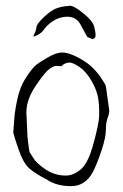

<svg xmlns="http://www.w3.org/2000/svg" viewBox="-20 -631 429 672"><path d="M97.8 -503.2Q96.9 -503.7 96.9 -505.7Q96.9 -505.7 97.8 -506.2Q97.8 -507.6 102.6 -517.4Q107 -526.7 107.9 -537.5Q108.8 -547.7 135.9 -573.3Q163.1 -598.4 184 -604Q204.5 -610 222.1 -610.1L223 -611.1Q239.2 -611.2 272.1 -584.1Q305.5 -557 310 -536.5Q314.6 -516.1 314.6 -508.7Q314.7 -500.9 311.3 -498Q307.4 -495 304 -494Q304 -494 285.4 -501.7Q285.4 -501.7 261.1 -546.4Q246.3 -572.7 214.5 -572.5Q188.2 -572.3 164.8 -556.9Q144.4 -543.6 131.4 -524.5Q124.1 -513.7 103.2 -504.7Q98.3 -502.7 97.8 -503.2ZM350.6 -329.1 362.3 -245.1Q362.3 -232.4 356.4 -217.3Q350.6 -202.1 350.6 -176.3Q350.6 -150.4 335.4 -104.5Q320.3 -58.6 304.7 -28.3Q278.3 20.5 228.5 20.5Q178.7 20.5 144.5 -2Q101.6 -24.4 81.5 -42.5Q61.5 -60.5 45.4 -106.9Q29.3 -153.3 26.4 -167L31.2 -229.5Q38.1 -280.3 47.9 -310.5Q57.6 -340.8 76.7 -368.2Q95.7 -395.5 108.4 -405.3Q121.1 -415 149.4 -431.2Q177.7 -447.3 197.8 -447.3Q217.8 -447.3 246.6 -433.1Q275.4 -418.9 294.9 -402.3Q314.5 -385.7 331.1 -362.3Q347.7 -338.9 350.6 -329.1ZM222.7 -412.1H221.7Q209 -411.1 199.2 -403.3V-402.3Q196.3 -399.4 193.4 -399.4Q193.4 -399.4 192.4 -399.4L176.8 -400.4Q168 -400.4 152.8 -389.6Q137.7 -378.9 105.5 -331.5Q73.2 -284.2 72.3 -239.3L76.2 -151.4Q81.1 -106.4 84 -97.7L102.5 -69.3Q152.3 -16.6 208 -16.6H210.9Q237.3 -16.6 263.2 -38.6Q289.1 -60.5 307.6 -129.9Q326.2 -198.2 327.1 -225.6Q327.1 -225.6 327.1 -236.3Q327.1 -236.3 327.1 -245.1Q327.1 -263.7 324.2 -283.2Q320.3 -313.5 300.8 -347.2Q281.2 -380.9 258.3 -396.5Q235.4 -412.1 222.7 -412.1Z"/></svg>

Font: Drukaatie burti
Style: Thin
Weight: 100
Version: Version 0.14